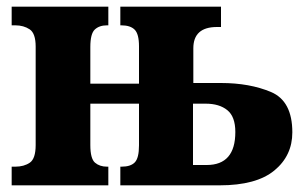

<svg xmlns="http://www.w3.org/2000/svg" viewBox="-20 -556 907 576"><path d="M15 0H305V-56H301Q279 -56 265 -68Q251 -80 251 -121V-245H397V-120Q397 -82 384.5 -69Q372 -56 345 -56H341V0H639Q749 0 803 -44.5Q857 -89 857 -159Q857 -253 793 -280Q729 -307 643 -307H560V-411Q560 -475 631 -475H643V-536H341V-480H344Q371 -480 384 -467Q397 -454 397 -417V-305H251V-415Q251 -455 264.5 -467.5Q278 -480 301 -480H305V-536H15V-480H26Q51 -480 69 -468Q87 -456 87 -416V-121Q87 -80 69.5 -68Q52 -56 26 -56H15ZM559 -61V-245H597Q638 -245 662 -225.5Q686 -206 686 -160Q686 -61 600 -61Z"/></svg>

Font: Noto Serif SemiCondensed Extra
Style: Regular
Weight: 800
Width: 4
Designer: Monotype Design Team
Foundry: Monotype Imaging Inc.
Version: Version 1.002